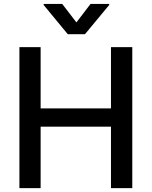

<svg xmlns="http://www.w3.org/2000/svg" viewBox="-20 -970 782 990"><path d="M80.1 0V-727.1H189.5V-411.1H552.2V-727.1H662.1V0H552.2V-316.9H189.5V0ZM300.8 -949.7 374 -854.5 446.8 -949.7H543V-944.3L418 -793.5H329.6L205.1 -944.3V-949.7Z"/></svg>

Font: Karasuma Gothic
Style: Regular
Weight: 500
Designer: Rasmus Andersson / Ryoko Nishizuka
Foundry: Genbu
Version: Version 1.00